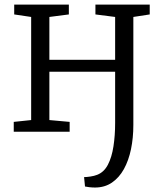

<svg xmlns="http://www.w3.org/2000/svg" viewBox="-20 -575 718 838"><path d="M394.5 243.5Q382.5 243.5 369.5 242Q356.5 240.5 351 239L347 198Q357.5 198 374.5 195.5Q391.5 193 404 188Q434 176.5 451 143.8Q468 111 475.2 63.8Q482.5 16.5 482.5 -38.5V-262H195.5V-51L284 -43V0H40V-43L116 -51V-501L42 -512V-555H280.5V-512L195.5 -501V-314H482.5V-501L396.5 -512V-555H633.5V-512L562 -501V-29.5Q562 26.5 551.8 76Q541.5 125.5 520.8 163Q500 200.5 468.5 222Q437 243.5 394.5 243.5Z"/></svg>

Font: Merriweather 7pt Light
Style: Regular
Weight: 300
Designer: Eben Sorkin
Foundry: Eben Sorkin
Version: Version 2.200;gftools[0.9.31]